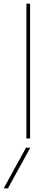

<svg xmlns="http://www.w3.org/2000/svg" viewBox="-34 -750 292 1040"><path d="M9 270H-14L107 50H130ZM109 0V-730H129V0Z"/></svg>

Font: M PLUS 1 Thin
Style: Regular
Weight: 100
Designer: Coji Morishita
Foundry: UNDERFOREST DESIGN
Version: Version 1.001